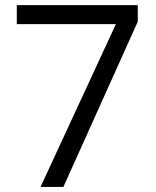

<svg xmlns="http://www.w3.org/2000/svg" viewBox="-20 -734 612 754"><path d="M139.2 0 435.1 -639.2H45.9V-713.9H521V-648.9L229 0Z"/></svg>

Font: f0_4961  
Style: Regular
Weight: 400
Foundry: Ascender Corporation
Version: Version 1.10